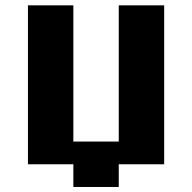

<svg xmlns="http://www.w3.org/2000/svg" viewBox="-20 -628 734 734"><path d="M260.4 -86.8H434V-607.6H607.6V0H434V86.8H260.4V0H86.8V-607.6H260.4Z"/></svg>

Font: 8-bit Operator+ 8
Style: Bold
Weight: 700
Designer: GrandChaos9000
Version: Version 1.3.0 - August 1, 2014